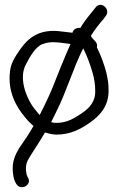

<svg xmlns="http://www.w3.org/2000/svg" viewBox="-20 -591 497 803"><path d="M86 -99C98 -84 108 -75 120 -64C103 -34 81 -1 62 26V27H61C44 56 29 85 34 131C37 156 40 165 48 178C68 210 117 181 96 150C92 142 91 141 89 125C86 93 95 81 110 56C128 28 149 -4 168 -37C181 -33 197 -29 213 -28H214C277 -28 318 -52 356 -78C398 -108 437 -148 434 -219C434 -238 431 -260 425 -286C416 -321 402 -360 385 -393C390 -410 376 -421 371 -426C368 -429 364 -433 360 -441C376 -467 398 -495 416 -515V-516L423 -525C444 -553 401 -590 379 -559L372 -550C357 -532 340 -511 324 -487L316 -474C302 -476 287 -470 283 -454L258 -457C245 -458 235 -460 223 -461C140 -468 96 -430 64 -384C47 -359 26 -330 22 -294C11 -209 47 -145 86 -99ZM159 -407H160C192 -421 233 -412 275 -407C261 -375 248 -346 233 -308C211 -252 191 -200 165 -148L146 -110C142 -114 136 -121 131 -128C98 -164 54 -257 88 -321C105 -354 129 -397 159 -407ZM216 -125C258 -208 286 -306 328 -389C334 -377 342 -359 348 -344C362 -307 378 -261 378 -217V-216C381 -167 355 -140 323 -118C292 -97 261 -77 215 -77C208 -77 201 -78 194 -80C200 -93 209 -110 216 -125Z"/></svg>

Font: Stray Cat
Style: Bd
Weight: 700
Version: Version 1.0